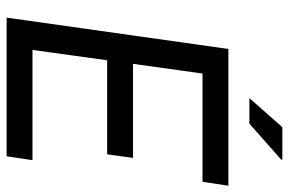

<svg xmlns="http://www.w3.org/2000/svg" viewBox="-170 -724 893 594"><g transform="rotate(90 277.0 -426.5)"><path d="M34 0 131 -686H554L542 -606H207L177 -391H468L457 -311H166L134 -80H475L463 0ZM283 -751 373 -853H473L474 -850L362 -751Z"/></g></svg>

Font: Archivo Narrow
Style: Italic
Weight: 400
Italic angle: -8°
Designer: Hector Gatti
Foundry: Omnibus-Type
Version: Version 3.002